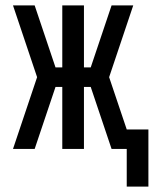

<svg xmlns="http://www.w3.org/2000/svg" viewBox="-20 -550 568 709"><path d="M448 139V0H392L315 -229H290V0H210V-229H185L108 0H28L117 -265L28 -530H108L185 -301H210V-530H290V-301H315L392 -530H472L383 -265L448 -72H528V139Z"/></svg>

Font: Iosevka SS08
Style: Regular
Weight: 400
Monospace: yes
Designer: Belleve Invis
Foundry: Belleve Invis
Version: 2.1.0; ttfautohint (v1.8.2)